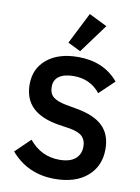

<svg xmlns="http://www.w3.org/2000/svg" viewBox="-104 -1037 817 1117"><g transform="rotate(10 305.0 -478.0)"><path d="M315.9 -745.1 240.2 -782.2 334 -967.8 440.9 -915ZM297.9 12.2Q138.7 12.2 39.1 -104L127 -189Q198.2 -102.1 306.2 -102.1Q367.2 -102.1 399.2 -128.7Q431.2 -155.3 431.2 -202.1Q431.2 -239.3 409.4 -261Q387.7 -282.7 334 -292L269 -301.8Q163.1 -318.8 111.6 -369.1Q60.1 -419.4 60.1 -504.9Q60.1 -598.6 128.2 -654.3Q196.3 -710 312 -710Q463.4 -710 549.8 -606.9L461.9 -522.9Q403.3 -596.2 305.2 -596.2Q249 -596.2 219 -574.7Q189 -553.2 189 -513.2Q189 -473.6 212.2 -453.9Q235.4 -434.1 288.1 -423.8L353 -412.1Q459.5 -393.6 509.8 -344.2Q560.1 -294.9 560.1 -209Q560.1 -108.4 490.2 -48.1Q420.4 12.2 297.9 12.2Z"/></g></svg>

Font: Anuphan SemiBold
Style: Bold
Weight: 600
Designer: Mike Abbink, Paul van der Laan, Pieter van Rosmalen, Mint Tantisuwanna
Foundry: Bold Monday; Cadson Demak
Version: Version 3.002;hotconv 1.0.109;makeotfexe 2.5.65596